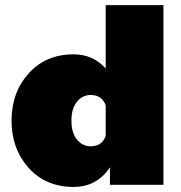

<svg xmlns="http://www.w3.org/2000/svg" viewBox="-20 -720 707 748"><path d="M266.7 -508.3Q342.5 -508.3 391.7 -453.3V-700H616.7V0H408.3V-68.3Q357.5 8.3 266.7 8.3Q158.3 8.3 91.7 -65.8Q25 -140 25 -250Q25 -360 91.7 -434.2Q158.3 -508.3 266.7 -508.3ZM333.3 -150Q376.7 -150 391.7 -190V-310Q376.7 -350 333.3 -350Q301.7 -350 280 -323.8Q258.3 -297.5 258.3 -250Q258.3 -202.5 280 -176.2Q301.7 -150 333.3 -150Z"/></svg>

Font: BoonTook
Style: Regular
Weight: 400
Designer: Sungsit Sawaiwan
Foundry: FontUni
Version: Version 3.0